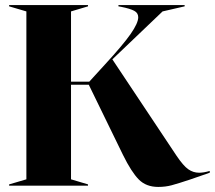

<svg xmlns="http://www.w3.org/2000/svg" viewBox="-20 -732 847 757"><path d="M465 -121 330 -398H260V-25L327 -5V0H16V-5L84 -25V-687L16 -707V-712H327V-707L260 -687V-410H332L395 -479Q465 -555 495 -598Q525 -641 525 -664Q525 -681 509 -689.5Q493 -698 458 -705L447 -707V-712H708V-707L621 -687L423 -498L676 -118Q703 -78 722.5 -64.5Q742 -51 765 -51Q783 -51 807 -58V-51L729 -24Q681 -8 656.5 -1.5Q632 5 604 5Q556 5 527 -24.5Q498 -54 465 -121Z"/></svg>

Font: Nyght Serif Bold
Style: Regular
Weight: 700
Designer: Maksym Kobuzan
Version: Version 0.410